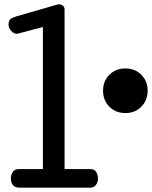

<svg xmlns="http://www.w3.org/2000/svg" viewBox="-20 -867 702 887"><path d="M70.3 0Q49.8 0 40 -11.7Q30.3 -23.4 30.3 -42Q30.3 -60.1 39.3 -73Q48.3 -85.9 67.4 -85.9H178.2V-742.2L63.5 -711.9Q61.5 -711.9 61.3 -711.4Q61 -710.9 58.6 -710.9Q43.5 -710.9 31.5 -724.4Q19.5 -737.8 19.5 -752.9Q19.5 -773.9 30.5 -780.5Q41.5 -787.1 57.6 -792L245.6 -846.2Q248.5 -847.2 252.4 -847.2Q262.7 -847.2 270.5 -840.8Q278.3 -834.5 278.3 -823.2V-85.9H397.5Q416 -85.9 424.3 -72.8Q432.6 -59.6 432.6 -41Q432.6 -24.9 423.1 -12.5Q413.6 0 396.5 0ZM559.1 -344.7Q514.6 -344.7 485.4 -374Q456.1 -403.3 456.1 -447.8Q456.1 -492.7 485.4 -521.7Q514.6 -550.8 559.1 -550.8Q604 -550.8 633.1 -521.5Q662.1 -492.2 662.1 -447.8Q662.1 -403.3 632.8 -374Q603.5 -344.7 559.1 -344.7Z"/></svg>

Font: Cutive
Style: Regular
Weight: 400
Version: Version 1.100; ttfautohint (v1.8.4.7-5d5b)